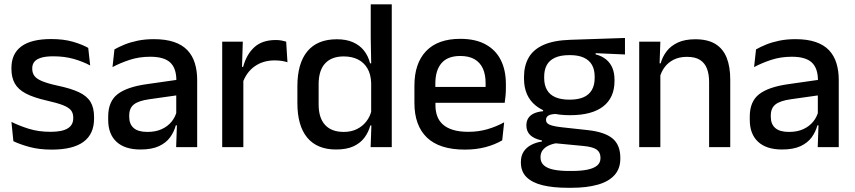

<svg xmlns="http://www.w3.org/2000/svg" viewBox="-20 -682 3962 890"><path d="M220 11.5Q161 11.5 116.5 -0.8Q72 -13 42 -27.5L33 -117Q70 -98.5 114.5 -84.8Q159 -71 214.5 -71Q268 -71 293.8 -86.8Q319.5 -102.5 319.5 -133.5V-137.5Q319.5 -157.5 309 -170.8Q298.5 -184 271.8 -194.5Q245 -205 196 -216Q134.5 -230 99 -249Q63.5 -268 48.2 -295.8Q33 -323.5 33 -362.5V-367Q33 -433 79 -467Q125 -501 217 -501Q275 -501 318 -488.5Q361 -476 389 -460L398 -378.5Q364.5 -396.5 321.8 -408.8Q279 -421 227 -421Q191.5 -421 170 -414.2Q148.5 -407.5 139 -395.2Q129.5 -383 129.5 -366V-362.5Q129.5 -344 139.5 -330.2Q149.5 -316.5 175.2 -305.8Q201 -295 247 -285Q309 -272 346 -254.5Q383 -237 399.5 -209.8Q416 -182.5 416 -139.5V-132Q416 -60.5 367 -24.5Q318 11.5 220 11.5Z M796.5 0 800.5 -116 797 -131V-285L797.5 -309.5Q797.5 -366 768.8 -392.5Q740 -419 676.5 -419Q625 -419 581 -404.5Q537 -390 501.5 -371L510.5 -453Q530.5 -464.5 557.5 -475.5Q584.5 -486.5 618.5 -493.5Q652.5 -500.5 693 -500.5Q748.5 -500.5 787 -487.2Q825.5 -474 849 -449Q872.5 -424 883.2 -389Q894 -354 894 -311V0ZM631 11Q558.5 11 520 -24.8Q481.5 -60.5 481.5 -126.5V-141.5Q481.5 -211.5 524.8 -245.2Q568 -279 661 -292L808 -313L813.5 -242L672.5 -222Q622 -215 600.5 -197.8Q579 -180.5 579 -147V-140Q579 -106.5 599.8 -88.5Q620.5 -70.5 663 -70.5Q702 -70.5 730 -83.5Q758 -96.5 775.5 -118.2Q793 -140 799.5 -166.5L813 -101H795Q787 -71 768.5 -45.5Q750 -20 716.8 -4.5Q683.5 11 631 11Z M1104 -295.5 1083 -372H1107Q1122.5 -430 1159 -463.2Q1195.5 -496.5 1258.5 -496.5Q1273.5 -496.5 1285.2 -494.2Q1297 -492 1306.5 -489L1312.5 -393.5Q1300.5 -397.5 1285.5 -399.8Q1270.5 -402 1253 -402Q1199.5 -402 1160.5 -374.5Q1121.5 -347 1104 -295.5ZM1010 0V-489H1105.5L1101 -346.5L1108 -339.5V0Z M1537.5 11Q1450 11 1404.2 -44Q1358.5 -99 1358.5 -204.5V-282Q1358.5 -388.5 1404.8 -444.2Q1451 -500 1541.5 -500Q1585 -500 1616.2 -486.2Q1647.5 -472.5 1667.2 -447.5Q1687 -422.5 1695.5 -388.5H1728L1700.5 -298Q1699 -338 1683 -365.2Q1667 -392.5 1639 -406.5Q1611 -420.5 1573.5 -420.5Q1517 -420.5 1487 -388Q1457 -355.5 1457 -291.5V-198Q1457 -135.5 1486.8 -103Q1516.5 -70.5 1573.5 -70.5Q1608 -70.5 1634.2 -83.5Q1660.5 -96.5 1678 -119Q1695.5 -141.5 1702 -169.5L1725 -100.5H1696.5Q1688.5 -70 1669.8 -44.5Q1651 -19 1619 -4Q1587 11 1537.5 11ZM1698 0 1702 -114.5 1700.5 -145.5V-348.5L1701 -367.5L1698.5 -506V-662H1796V0Z M2134.5 11.5Q2017.5 11.5 1959.2 -44.2Q1901 -100 1901 -205V-285Q1901 -388.5 1955.2 -445.2Q2009.5 -502 2113.5 -502Q2184 -502 2231 -476.2Q2278 -450.5 2301.5 -403.5Q2325 -356.5 2325 -292V-273.5Q2325 -256.5 2323.5 -239Q2322 -221.5 2319.5 -205.5H2229.5Q2230.5 -231.5 2230.8 -254.5Q2231 -277.5 2231 -296.5Q2231 -337 2218 -365Q2205 -393 2179 -407.8Q2153 -422.5 2113.5 -422.5Q2055 -422.5 2026.5 -389.2Q1998 -356 1998 -294.5V-248.5L1998.5 -237V-193.5Q1998.5 -166 2006.8 -143.5Q2015 -121 2033.2 -104.8Q2051.5 -88.5 2080.5 -79.8Q2109.5 -71 2151 -71Q2198 -71 2239.2 -83Q2280.5 -95 2317 -115L2308 -31.5Q2275 -12 2231.2 -0.2Q2187.5 11.5 2134.5 11.5ZM1953 -205.5V-279H2299.5V-205.5Z M2622 -148Q2519 -148 2464 -192Q2409 -236 2409 -317.5V-325.5Q2409 -377 2430.5 -414.8Q2452 -452.5 2499.2 -473.8Q2546.5 -495 2623 -497.5L2877 -506V-429.5L2741 -435.5V-430Q2770 -422.5 2789.2 -406.8Q2808.5 -391 2818.5 -367.5Q2828.5 -344 2828.5 -312V-306.5Q2828.5 -229.5 2776.2 -188.8Q2724 -148 2622 -148ZM2618 110.5H2630.5Q2673 110.5 2702.5 104.5Q2732 98.5 2747.8 85.5Q2763.5 72.5 2763.5 51V49.5Q2763.5 24 2745.5 11.2Q2727.5 -1.5 2683 -5.5L2542 -19L2566.5 -20Q2542.5 -16 2524.2 -7.8Q2506 0.5 2495.8 13.8Q2485.5 27 2485.5 46.5V47.5Q2485.5 70.5 2501.2 84.5Q2517 98.5 2546.8 104.5Q2576.5 110.5 2618 110.5ZM2612 188.5Q2544.5 188.5 2495.8 176.8Q2447 165 2420.8 139.2Q2394.5 113.5 2394.5 71V69Q2394.5 40.5 2407.2 21Q2420 1.5 2442.2 -10.2Q2464.5 -22 2492 -26V-31Q2455.5 -38.5 2437.8 -55.8Q2420 -73 2420 -100.5V-101Q2420 -120 2428.5 -133.8Q2437 -147.5 2454.2 -155.8Q2471.5 -164 2497.5 -166.5V-177.5L2600.5 -152.5L2563 -154Q2533.5 -153.5 2522.2 -146.5Q2511 -139.5 2511 -126.5V-126Q2511 -111 2527.8 -103.8Q2544.5 -96.5 2584.5 -92L2703.5 -79Q2782.5 -70.5 2819 -40.5Q2855.5 -10.5 2855.5 50.5V53Q2855.5 100 2828.2 130Q2801 160 2750.2 174.2Q2699.5 188.5 2628.5 188.5ZM2620.5 -220Q2659 -220 2684.8 -231.2Q2710.5 -242.5 2723.5 -265Q2736.5 -287.5 2736.5 -320V-327.5Q2736.5 -359.5 2723.8 -381.5Q2711 -403.5 2685.8 -415Q2660.5 -426.5 2622 -426.5H2619.5Q2578 -426.5 2552 -414.2Q2526 -402 2514.2 -379.8Q2502.5 -357.5 2502.5 -327V-320Q2502.5 -287.5 2515.5 -265Q2528.5 -242.5 2554.8 -231.2Q2581 -220 2620.5 -220Z M3267 0V-302Q3267 -337.5 3257.2 -363.5Q3247.5 -389.5 3225.2 -404Q3203 -418.5 3164.5 -418.5Q3129 -418.5 3103 -405.5Q3077 -392.5 3060.8 -370.5Q3044.5 -348.5 3037.5 -320.5L3021.5 -388.5H3042.5Q3051 -419.5 3070.5 -444.8Q3090 -470 3122.5 -485Q3155 -500 3203 -500Q3260.5 -500 3296 -478.2Q3331.5 -456.5 3348.2 -415Q3365 -373.5 3365 -313V0ZM2943 0V-489H3041L3037 -374.5L3041 -368.5V0Z M3770.5 0 3774.5 -116 3771 -131V-285L3771.5 -309.5Q3771.5 -366 3742.8 -392.5Q3714 -419 3650.5 -419Q3599 -419 3555 -404.5Q3511 -390 3475.5 -371L3484.5 -453Q3504.5 -464.5 3531.5 -475.5Q3558.5 -486.5 3592.5 -493.5Q3626.5 -500.5 3667 -500.5Q3722.5 -500.5 3761 -487.2Q3799.5 -474 3823 -449Q3846.5 -424 3857.2 -389Q3868 -354 3868 -311V0ZM3605 11Q3532.5 11 3494 -24.8Q3455.5 -60.5 3455.5 -126.5V-141.5Q3455.5 -211.5 3498.8 -245.2Q3542 -279 3635 -292L3782 -313L3787.5 -242L3646.5 -222Q3596 -215 3574.5 -197.8Q3553 -180.5 3553 -147V-140Q3553 -106.5 3573.8 -88.5Q3594.5 -70.5 3637 -70.5Q3676 -70.5 3704 -83.5Q3732 -96.5 3749.5 -118.2Q3767 -140 3773.5 -166.5L3787 -101H3769Q3761 -71 3742.5 -45.5Q3724 -20 3690.8 -4.5Q3657.5 11 3605 11Z"/></svg>

Font: Anek Gujarati Medium Medium
Style: Regular
Weight: 500
Version: Version 1.003